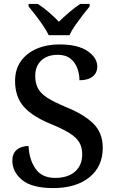

<svg xmlns="http://www.w3.org/2000/svg" viewBox="-20 -951 596 981"><path d="M252 10Q144 10 93.5 -31Q43 -72 43 -131Q43 -167 66 -186Q89 -205 126 -205Q129 -136 161.5 -89Q194 -42 262 -42Q326 -42 363 -74Q400 -106 400 -163Q400 -199 384.5 -224.5Q369 -250 334 -271.5Q299 -293 241 -317Q145 -356 101 -406.5Q57 -457 57 -537Q57 -596 86 -637.5Q115 -679 166.5 -701.5Q218 -724 283 -724Q378 -724 427.5 -690Q477 -656 477 -611Q477 -578 453 -559.5Q429 -541 386 -541Q386 -571 375.5 -601Q365 -631 340.5 -651Q316 -671 275 -671Q222 -671 191 -642Q160 -613 160 -563Q160 -526 174 -499.5Q188 -473 222.5 -451Q257 -429 317 -404Q409 -367 457 -319.5Q505 -272 505 -196Q505 -100 436.5 -45Q368 10 252 10ZM229 -771Q218 -794 200 -820.5Q182 -847 162 -873Q142 -899 126 -918V-931H173Q200 -914 229.5 -888.5Q259 -863 281 -840Q304 -863 334 -888.5Q364 -914 390 -931H438V-918Q422 -899 402 -873Q382 -847 363.5 -820.5Q345 -794 335 -771Z"/></svg>

Font: Noto Serif Tamil Medium
Style: Regular
Weight: 500
Designer: Indian Type Foundry, Tom Grace, and the Monotype Design Team
Foundry: Monotype Imaging Inc.
Version: Version 2.004; ttfautohint (v1.8.4.7-5d5b)